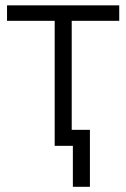

<svg xmlns="http://www.w3.org/2000/svg" viewBox="-20 -556 481 732"><path d="M188.5 0V-476.6H6.8V-535.6H434.6V-476.6H253.4V0ZM257.8 156.2V0H215.8V-61H322.8V156.2Z"/></svg>

Font: Inter 20pt Light
Style: Regular
Weight: 300
Version: Version 4.001;git-66647c0bb